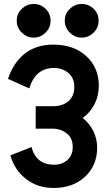

<svg xmlns="http://www.w3.org/2000/svg" viewBox="-20 -934 551 964"><path d="M249 9.8Q168 9.8 110.1 -35.9Q52.2 -81.5 32.2 -153.8L138.2 -195.8Q161.1 -106.9 252.9 -106.9Q291 -106.9 318.1 -130.4Q345.2 -153.8 345.2 -196.8Q345.2 -240.7 314.9 -264.4Q284.7 -288.1 242.2 -288.1H159.2V-400.9H249Q293.9 -400.9 323.5 -425.8Q353 -450.7 353 -498Q353 -543 323 -567.9Q293 -592.8 251 -592.8Q158.2 -592.8 127 -490.2L20 -538.1Q32.2 -574.7 51 -604.7Q69.8 -634.8 97.2 -658.9Q124.5 -683.1 162.8 -696.5Q201.2 -710 247.1 -710Q351.1 -710 413.6 -651.9Q476.1 -593.8 476.1 -503.9Q476.1 -452.6 454.3 -410.4Q432.6 -368.2 395 -341.8Q428.7 -315.4 448.2 -276.6Q467.8 -237.8 467.8 -191.9Q467.8 -104 407.2 -47.1Q346.7 9.8 249 9.8ZM64 -830.1Q64 -865.7 89.6 -889.9Q115.2 -914.1 148.9 -914.1Q183.6 -914.1 208.7 -889.9Q233.9 -865.7 233.9 -830.1Q233.9 -794.9 208.5 -770Q183.1 -745.1 148.9 -745.1Q115.2 -745.1 89.6 -770Q64 -794.9 64 -830.1ZM305.2 -830.1Q305.2 -865.7 330.8 -889.9Q356.4 -914.1 390.1 -914.1Q424.8 -914.1 450 -889.9Q475.1 -865.7 475.1 -830.1Q475.1 -794.9 449.7 -770Q424.3 -745.1 390.1 -745.1Q356.4 -745.1 330.8 -770Q305.2 -794.9 305.2 -830.1Z"/></svg>

Font: Cakra Normal
Style: Regular
Weight: 400
Designer: Lucia Kollert, Vojtech Kollert
Foundry: OoM Type
Version: Version 1.000;Glyphs 3.1.1 (3148)